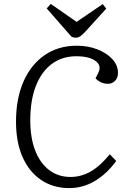

<svg xmlns="http://www.w3.org/2000/svg" viewBox="-20 -949 654 983"><path d="M484 -578Q501 -613 469 -637Q437 -661 370 -661Q298 -661 245 -621.5Q192 -582 163.5 -508.5Q135 -435 135 -333Q135 -244 160 -179Q185 -114 231.5 -78.5Q278 -43 341 -43Q395 -43 443.5 -70.5Q492 -98 542 -159L575 -125Q527 -59 466 -22.5Q405 14 334 14Q253 14 191.5 -27Q130 -68 96 -144Q62 -220 62 -326Q62 -445 100.5 -532Q139 -619 209 -667Q279 -715 373 -715Q430 -715 478 -696.5Q526 -678 555 -646.5Q584 -615 584 -576Q584 -550 569 -535Q554 -520 533 -520Q496 -520 469 -548ZM219 -906 240 -929 372 -837 506 -928 524 -905 416 -786Q402 -771 391 -763.5Q380 -756 368 -756Q356 -756 346 -761Z"/></svg>

Font: Literata 12pt Light
Style: Italic
Weight: 300
Italic angle: -2°
Designer: Latin by Veronika Burian and Jose Scaglione. Greek by Irene Vlachou. Cyrillic by Vera Evstafieva
Foundry: TypeTogether
Version: Version 3.002